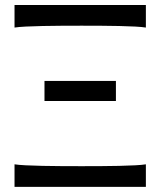

<svg xmlns="http://www.w3.org/2000/svg" viewBox="-20 -728 637 748"><path d="M153.3 -412.6H431.6V-334.5H153.3ZM297.9 -627.9Q261.7 -627.9 221.9 -627.7Q182.1 -627.4 145.8 -626.7Q109.4 -626 80.3 -624.5Q51.3 -623 36.6 -620.6V-708.5H548.3V-620.6Q534.2 -623 506.6 -624.5Q479 -626 444.6 -626.7Q410.2 -627.4 371.8 -627.7Q333.5 -627.9 297.9 -627.9ZM297.9 -80.6Q333.5 -80.6 371.8 -80.8Q410.2 -81.1 444.6 -81.8Q479 -82.5 506.6 -84Q534.2 -85.4 548.3 -87.9V0H36.6V-87.9Q51.3 -85.4 80.3 -84Q109.4 -82.5 145.8 -81.8Q182.1 -81.1 221.9 -80.8Q261.7 -80.6 297.9 -80.6Z"/></svg>

Font: Andika Compact
Style: Regular
Weight: 400
Designer: Victor Gaultney, Annie Olsen, Julie Remington, Don Collingsworth, Eric Hays, Becca Hirsbrunner
Foundry: SIL International
Version: Version 5.000 ; LnSpcTght